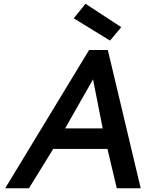

<svg xmlns="http://www.w3.org/2000/svg" viewBox="-20 -1006 780 1026"><path d="M7.8 0 456.1 -738.8H556.2L731.9 0H604L554.2 -210H264.2L134.8 0ZM328.1 -319.8H528.8L477.1 -582ZM374 -908.2 437 -985.8 627.9 -860.8 567.9 -789.1Z"/></svg>

Font: Involve SemiBold Oblique
Style: Italic
Weight: 600
Italic angle: -10.5°
Designer: Stefan Peev
Foundry: Context Ltd.
Version: Version 1.001